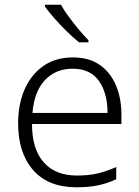

<svg xmlns="http://www.w3.org/2000/svg" viewBox="-20 -786 592 816"><path d="M290 -542Q358 -542 403.5 -510.5Q449 -479 472.5 -424Q496 -369 496 -298V-259H116Q116 -153 165.5 -96.5Q215 -40 307 -40Q356 -40 393 -48.5Q430 -57 474 -76V-24Q434 -6 395 2Q356 10 305 10Q185 10 121 -63Q57 -136 57 -262Q57 -343 84.5 -406Q112 -469 164 -505.5Q216 -542 290 -542ZM289 -494Q216 -494 170.5 -445Q125 -396 118 -306H437Q437 -390 400.5 -442Q364 -494 289 -494ZM239 -766Q251 -744 271.5 -716Q292 -688 314.5 -661Q337 -634 356 -615V-606H316Q291 -626 263 -653.5Q235 -681 210.5 -709Q186 -737 171 -758V-766Z"/></svg>

Font: Noto Sans Lao Light
Style: Regular
Weight: 300
Designer: Monotype Design Team
Foundry: Monotype Imaging Inc.
Version: Version 2.003; ttfautohint (v1.8.4.7-5d5b)